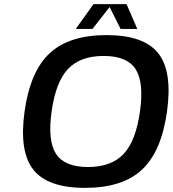

<svg xmlns="http://www.w3.org/2000/svg" viewBox="-20 -890 837 930"><path d="M220.5 -632Q315 -720 496 -720Q677 -720 746.5 -632Q816 -544 789 -350Q762 -156 667.5 -68Q573 20 392 20Q211 20 141.5 -68Q72 -156 99 -350Q126 -544 220.5 -632ZM230 -350Q210 -208 251.5 -144.5Q293 -81 406 -81Q519 -81 578.5 -144Q638 -207 658 -350Q678 -492 636.5 -555.5Q595 -619 482 -619Q369 -619 309.5 -556Q250 -493 230 -350ZM593 -870 645 -750H564L511 -856L428 -750H347L433 -870Z"/></svg>

Font: Fivo Sans Modern Med
Style: Italic
Weight: 450
Designer: Alexander Slobzheninov
Foundry: Alexander Slobzheninov
Version: 1.0